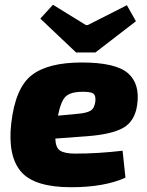

<svg xmlns="http://www.w3.org/2000/svg" viewBox="-20 -773 616 805"><path d="M299 -553 149 -695 202 -753 340 -668H348L512 -751L550 -684L380 -553ZM494 -141 506 -28Q417 12 278 12Q124 12 68 -53.5Q12 -119 27 -255Q44 -404 112.5 -457.5Q181 -511 323 -511Q464 -511 516 -466.5Q568 -422 555 -332Q545 -265 497.5 -237.5Q450 -210 347 -202L212 -192Q213 -154 232 -141.5Q251 -129 296 -129Q391 -129 494 -141ZM223 -288 307 -296Q344 -299 360.5 -309.5Q377 -320 380 -350Q382 -374 370 -381.5Q358 -389 320 -388Q274 -387 254.5 -367.5Q235 -348 223 -288Z"/></svg>

Font: Ezarion Extra Bold
Style: Italic
Weight: 800
Italic angle: -8°
Designer: Natanael Gama
Version: Version 1.001;PS 001.001;hotconv 1.0.70;makeotf.lib2.5.58329